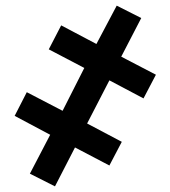

<svg xmlns="http://www.w3.org/2000/svg" viewBox="-20 -655 603 681"><path d="M175 6 246 -132 368 -68 412 -152 289 -217 368 -370 489 -306 533 -390 410 -454 481 -591 394 -635 322 -499 197 -565 153 -480 279 -414 202 -262 75 -328 32 -244 158 -177 86 -39Z"/></svg>

Font: Noto Sans Mono SemiCondensed ExtraBold
Style: Regular
Weight: 800
Width: 4
Designer: Monotype Design Team
Foundry: Monotype Imaging Inc.
Version: Version 2.014